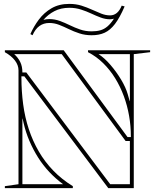

<svg xmlns="http://www.w3.org/2000/svg" viewBox="-20 -966 796 986"><path d="M5 0V-10L75 -20V-605Q75 -631 57 -655Q39 -679 5 -698V-708H307L635 -262H652V-267Q652 -319 643 -371Q634 -423 616 -472Q598 -521 571.5 -564Q545 -607 510 -641.5Q475 -676 432 -698V-708H751V-698L667 -688V0H536L105 -574H90V-569Q90 -497 99 -430Q108 -363 128 -302.5Q148 -242 179 -188.5Q210 -135 253.5 -90Q297 -45 354 -10V0ZM95 -20H304Q266 -48 233.5 -82.5Q201 -117 175.5 -157.5Q150 -198 131 -242.5Q112 -287 101 -335L96 -357H95ZM546 -20H647V-242H625L297 -688H53Q73 -670 84 -647.5Q95 -625 95 -594H115ZM646 -447H647V-688H486Q517 -668 547.5 -632.5Q578 -597 602 -557Q626 -517 636 -482ZM451 -785Q417 -785 388 -794.5Q359 -804 333.5 -816.5Q308 -829 283.5 -838.5Q259 -848 233 -848Q204 -848 182.5 -832.5Q161 -817 147 -785L136 -791Q153 -830 179.5 -865.5Q206 -901 244.5 -923.5Q283 -946 336 -946Q370 -946 398.5 -937Q427 -928 452 -916.5Q477 -905 500 -896Q523 -887 545 -887Q565 -887 580 -899.5Q595 -912 605 -937L620 -933Q595 -875 570.5 -843Q546 -811 517.5 -798Q489 -785 451 -785ZM451 -805Q476 -805 495.5 -810.5Q515 -816 532 -830.5Q549 -845 565 -870Q561 -869 555.5 -868Q550 -867 545 -867Q521 -867 497 -876Q473 -885 448.5 -896.5Q424 -908 396 -917Q368 -926 336 -926Q293 -926 260 -909Q227 -892 203 -864Q211 -866 218.5 -867Q226 -868 233 -868Q261 -868 287 -858.5Q313 -849 338.5 -836.5Q364 -824 391.5 -814.5Q419 -805 451 -805Z"/></svg>

Font: Kalnia Glaze Thin
Style: Bold
Weight: 700
Version: Version 1.110